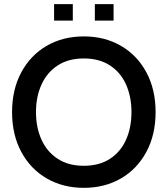

<svg xmlns="http://www.w3.org/2000/svg" viewBox="-20 -889 806 923"><path d="M38 -350Q38 -459 82.5 -541.5Q127 -624 205 -669Q283 -714 383 -714Q483 -714 561 -669Q639 -624 683.5 -541.5Q728 -459 728 -350Q728 -241 683.5 -158.5Q639 -76 561 -31Q483 14 383 14Q283 14 205 -31Q127 -76 82.5 -158.5Q38 -241 38 -350ZM612 -350Q612 -424 586 -482.5Q560 -541 508.5 -574.5Q457 -608 383 -608Q309 -608 257.5 -574.5Q206 -541 179.5 -482.5Q153 -424 153 -350Q153 -276 179.5 -217.5Q206 -159 257.5 -125.5Q309 -92 383 -92Q457 -92 508.5 -125.5Q560 -159 586 -217.5Q612 -276 612 -350ZM240 -869H330V-790H240ZM436 -869H526V-790H436Z"/></svg>

Font: Cabin Medium
Style: Regular
Weight: 500
Designer: Pablo Impallari
Foundry: Pablo Impallari. http://www.impallari.com Igino Marini. http://www.ikern.com
Version: Version 2.001